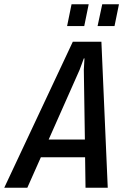

<svg xmlns="http://www.w3.org/2000/svg" viewBox="-71 -887 589 907"><path d="M331 -144H122L58 0H-51L273 -690H408L438 0H333ZM330 -228 325 -557 328 -611H325L305 -557L159 -228ZM267 -867H348L327 -764H246ZM412 -867H491L470 -764H390Z"/></svg>

Font: Decalotype Medium Italic
Style: Regular
Weight: 500
Italic angle: -12°
Designer: Alfredo Marco Pradil
Foundry: Alfredo Marco Pradil
Version: Version 1.0